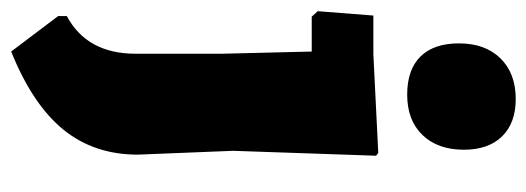

<svg xmlns="http://www.w3.org/2000/svg" viewBox="-328 -442 965 352"><g transform="rotate(90 155.0 -265.5)"><path d="M160 -728Q204 -728 228.5 -703Q253 -678 253 -633Q253 -585 226 -557Q199 -529 152 -529Q106 -529 82 -553.5Q58 -578 58 -624Q58 -672 85.5 -700Q113 -728 160 -728ZM259 -476 264 -472 255 -210 262 -35Q262 45 216 101.5Q170 158 73 197L8 111V95Q77 58 77 -31V-190L73 -354H9L-1 -365L7 -467H78Z"/></g></svg>

Font: Alegreya Sans SC Black
Style: Regular
Weight: 900
Designer: Juan Pablo del Peral
Foundry: Huerta Tipografica
Version: Version 2.007